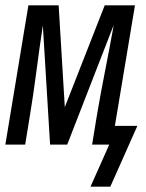

<svg xmlns="http://www.w3.org/2000/svg" viewBox="-25 -540 545 717"><path d="M387 157H313L383 0H319L336 -104Q350 -187 366.5 -270.5Q383 -354 398 -437L399 -445L226 0H162L135 -445Q122 -359 111 -274Q100 -189 86 -104L69 0H-5L81 -520H194L217 -140L366 -520H479L404 -70H488Z"/></svg>

Font: Iosevka Term Curly Oblique
Style: Regular
Weight: 400
Italic angle: -9°
Designer: Belleve Invis
Foundry: Belleve Invis
Version: Version 32.3.0